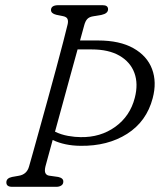

<svg xmlns="http://www.w3.org/2000/svg" viewBox="-20 -720 616 740"><path d="M155 -78Q151 -60.5 155.2 -52.5Q159.5 -44.5 169 -43L204.5 -38Q224.5 -33.5 224 -20Q224 -10 216.2 -5Q208.5 0 197.5 0H26.5Q4.5 0 4.5 -17Q4.5 -33.5 26.5 -38L52 -42.5Q83.5 -47.5 92 -78.5Q96 -92.5 107 -131.5Q118 -170.5 133 -225Q148 -279.5 164.8 -339.8Q181.5 -400 196.8 -457.2Q212 -514.5 223.8 -559.2Q235.5 -604 240.5 -625.5Q243.5 -637.5 240.5 -646Q237.5 -654.5 224 -657.5L197 -663Q176.5 -668 176.5 -681.5Q177 -700 205 -700H375.5Q396.5 -700 396.5 -684.5Q396.5 -668 371 -662.5L338 -657Q323.5 -654.5 316.2 -646.5Q309 -638.5 305 -624Q300 -605.5 288.5 -564H358Q441.5 -564 494.2 -534.2Q547 -504.5 566 -454Q585 -403.5 568.5 -341.5Q545 -252 470 -204.2Q395 -156.5 290 -158Q229.5 -158.5 183 -180.5Q172 -140.5 164.5 -113Q157 -85.5 155 -78ZM290.5 -191.5Q367 -190 424.2 -231.2Q481.5 -272.5 499.5 -343Q513.5 -397 498 -439Q482.5 -481 440.8 -505.2Q399 -529.5 333.5 -529.5H279Q266.5 -484 251.2 -428.8Q236 -373.5 220.8 -317.5Q205.5 -261.5 192 -212.5Q215.5 -201 242.5 -196.2Q269.5 -191.5 290.5 -191.5Z"/></svg>

Font: Fraunces 144pt S100 Light
Style: Italic
Weight: 300
Italic angle: -16°
Version: Version 1.000; ttfautohint (v1.8.3)